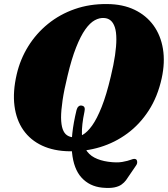

<svg xmlns="http://www.w3.org/2000/svg" viewBox="-20 -734 829 948"><path d="M358 -191Q361 -202.5 367.8 -208.5Q374.5 -214.5 384 -212.5Q394.5 -210.5 397.2 -203Q400 -195.5 397 -182.5Q383 -116.5 384.5 -71.8Q386 -27 401.8 1Q417.5 29 446 44Q474.5 59 513.5 64.5Q556.5 70.5 584 65.5Q611.5 60.5 627 54.5Q642.5 48.5 649 51.5Q656 53.5 657.2 63.8Q658.5 74 651.5 83.5L602 156Q593.5 167.5 580 177.2Q566.5 187 543.8 191.5Q521 196 484 192.5Q422 186 382.8 143.2Q343.5 100.5 335.5 17.8Q327.5 -65 358 -191ZM509 -714Q586.5 -713.5 644.2 -685.8Q702 -658 737.8 -608.8Q773.5 -559.5 784.5 -493Q795.5 -426.5 778.5 -348Q758.5 -256.5 714.2 -188.2Q670 -120 608.5 -74.8Q547 -29.5 474.2 -7.5Q401.5 14.5 324 13Q246 12 188 -15Q130 -42 95.2 -91.8Q60.5 -141.5 51.5 -211.2Q42.5 -281 62.5 -367Q80 -442 119.5 -505.5Q159 -569 217.2 -616.2Q275.5 -663.5 349.2 -689.2Q423 -715 509 -714ZM344.5 -56Q365 -55.5 388 -68.2Q411 -81 434.8 -114Q458.5 -147 482 -206Q505.5 -265 527 -356Q541.5 -416 548 -461.2Q554.5 -506.5 554.5 -540Q554.5 -577 547 -599.5Q539.5 -622 526.2 -633Q513 -644 494.5 -645Q471.5 -647 447.8 -634Q424 -621 401 -588.5Q378 -556 355.8 -500Q333.5 -444 313.5 -359.5Q296.5 -290 289 -239.2Q281.5 -188.5 281.5 -153.5Q282 -117.5 289.5 -96.5Q297 -75.5 311.2 -66Q325.5 -56.5 344.5 -56Z"/></svg>

Font: Fraunces Wonky
Style: Italic
Weight: 900
Italic angle: -16°
Version: Version 1.000;[b76b70a41]